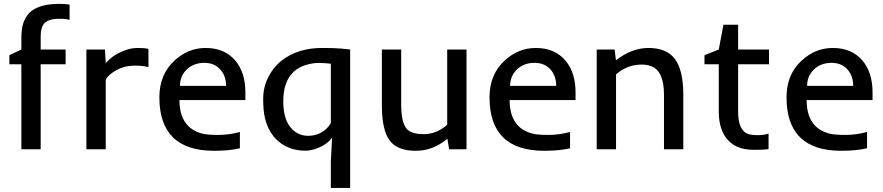

<svg xmlns="http://www.w3.org/2000/svg" viewBox="-20 -754 4459 970"><path d="M331.5 -653.3Q314 -659.2 282.7 -659.2Q251.5 -659.2 233.2 -653.3Q214.8 -647.5 204.1 -636.2Q185.5 -616.2 185.5 -570.8V-503.9H311.5V-429.2H185.5V0H87.9V-429.2H27.3V-475.1L87.9 -503.9V-557.6Q87.9 -608.9 96.9 -634.8Q106 -660.6 118.7 -677.7Q131.3 -694.8 152.8 -707.5Q198.2 -734.4 280.3 -734.4Q314.5 -734.4 331.5 -730.5Z M730 -414.6Q703.1 -422.4 665.8 -422.4Q628.4 -422.4 604.5 -414.8Q580.6 -407.2 562.5 -396.5Q529.3 -377 514.2 -352.5V0H416.5V-503.9H510.3L514.2 -434.1Q550.8 -480 621.1 -502.9Q646.5 -511.7 679.2 -511.7Q711.9 -511.7 730 -506.8Z M1061.5 7.8Q785.2 7.8 785.2 -262.2Q785.2 -378.4 861.8 -448.2Q930.7 -511.7 1019 -511.7Q1115.2 -511.7 1169.4 -447.3Q1219.7 -387.2 1219.7 -286.6V-248.5H886.7Q886.7 -110.4 999.5 -79.6Q1026.4 -72.3 1082.3 -72.3Q1138.2 -72.3 1191.9 -87.4V-4.9Q1138.2 7.8 1061.5 7.8ZM1122.1 -320.3Q1122.1 -367.2 1096.2 -399.4Q1065.9 -436.5 1012.7 -436.5Q956.5 -436.5 921.4 -400.9Q889.2 -367.7 889.2 -320.3Z M1404.3 -448.7Q1485.4 -511.7 1606.4 -511.7Q1669.4 -511.7 1701.7 -508.8Q1701.7 -508.8 1749 -503.9V195.3H1651.4V61.5L1657.7 -58.1Q1628.4 -19 1568.4 0Q1544.9 7.3 1520.8 7.3Q1496.6 7.3 1473.1 2.4Q1449.7 -2.4 1426.5 -13.7Q1403.3 -24.9 1382.3 -43.7Q1361.3 -62.5 1345 -90.1Q1328.6 -117.7 1319.1 -155.3Q1309.6 -192.9 1309.6 -253.4Q1309.6 -314 1335.7 -365Q1361.8 -416 1404.3 -448.7ZM1651.4 -432.1Q1620.1 -436 1589.1 -436Q1558.1 -436 1522.9 -425Q1487.8 -414.1 1462.9 -390.6Q1411.1 -341.8 1411.1 -241.7Q1411.1 -147 1455.6 -101.6Q1489.3 -67.9 1536.6 -67.9Q1597.7 -67.9 1637.2 -112.3Q1647 -123.5 1651.4 -132.3Z M2239.3 -123.5V-503.9H2336.9V0H2249L2240.2 -53.2Q2168 7.8 2080.6 7.8Q1987.8 7.8 1949.2 -43.5Q1909.2 -95.7 1909.2 -223.6V-503.9H2006.8V-228.5Q2006.8 -138.2 2032.7 -105.5Q2055.7 -76.2 2120.4 -76.2Q2185.1 -76.2 2239.3 -123.5Z M2729.5 7.8Q2453.1 7.8 2453.1 -262.2Q2453.1 -378.4 2529.8 -448.2Q2598.6 -511.7 2687 -511.7Q2783.2 -511.7 2837.4 -447.3Q2887.7 -387.2 2887.7 -286.6V-248.5H2554.7Q2554.7 -110.4 2667.5 -79.6Q2694.3 -72.3 2750.2 -72.3Q2806.2 -72.3 2859.9 -87.4V-4.9Q2806.2 7.8 2729.5 7.8ZM2790 -320.3Q2790 -367.2 2764.2 -399.4Q2733.9 -436.5 2680.7 -436.5Q2624.5 -436.5 2589.4 -400.9Q2557.1 -367.7 2557.1 -320.3Z M3221.7 -427.7Q3148.9 -427.7 3092.3 -378.4V0H2994.6V-503.9H3085L3091.8 -449.2Q3171.4 -511.7 3256.3 -511.7Q3346.2 -511.7 3388.2 -458Q3432.1 -401.4 3432.1 -275.4V0H3334.5V-275.4Q3334.5 -396.5 3269 -419.9Q3248 -427.7 3221.7 -427.7Z M3759.3 -77.1Q3775.4 -71.3 3808.1 -71.3Q3840.8 -71.3 3862.8 -79.1V-1Q3852.5 1.5 3833 2L3802.2 2.9Q3792 2.9 3786.6 2.9Q3692.4 2.9 3647.5 -58.6Q3611.3 -108.4 3611.3 -190.4V-429.2H3539.1V-475.1L3611.3 -503.9L3634.8 -628.9H3709V-503.9H3865.2V-429.2H3709V-190.9Q3709 -95.2 3759.3 -77.1Z M4230 7.8Q3953.6 7.8 3953.6 -262.2Q3953.6 -378.4 4030.3 -448.2Q4099.1 -511.7 4187.5 -511.7Q4283.7 -511.7 4337.9 -447.3Q4388.2 -387.2 4388.2 -286.6V-248.5H4055.2Q4055.2 -110.4 4168 -79.6Q4194.8 -72.3 4250.7 -72.3Q4306.6 -72.3 4360.4 -87.4V-4.9Q4306.6 7.8 4230 7.8ZM4290.5 -320.3Q4290.5 -367.2 4264.6 -399.4Q4234.4 -436.5 4181.2 -436.5Q4125 -436.5 4089.8 -400.9Q4057.6 -367.7 4057.6 -320.3Z"/></svg>

Font: Inder
Style: Regular
Weight: 400
Designer: Irina Smirnova
Foundry: Irina Smirnova
Version: Version 1.001